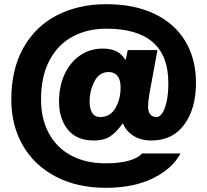

<svg xmlns="http://www.w3.org/2000/svg" viewBox="-20 -733 990 917"><path d="M34 -258Q34 -402 92 -505Q150 -608 253 -660.5Q356 -713 488 -713Q621 -713 717.5 -667Q814 -621 865 -536.5Q916 -452 916 -337Q916 -215 860.5 -138.5Q805 -62 703 -62Q652 -62 616.5 -85Q581 -108 568 -143H566Q537 -103 507.5 -82.5Q478 -62 427 -62Q346 -62 304 -114Q262 -166 262 -248Q262 -322 289 -379.5Q316 -437 363.5 -469Q411 -501 471 -501Q548 -501 577 -449H581L590 -494H732L694 -287Q687 -247 687 -226Q687 -174 729 -174Q741 -174 753.5 -190.5Q766 -207 775 -244Q784 -281 784 -337Q784 -596 488 -596Q396 -596 325.5 -557.5Q255 -519 215.5 -443Q176 -367 176 -258Q176 -166 213 -97Q250 -28 319.5 9.5Q389 47 485 47Q550 47 595 34.5Q640 22 658 0H842Q804 72 711.5 118Q619 164 485 164Q348 164 245.5 110Q143 56 88.5 -39.5Q34 -135 34 -258ZM556 -316Q556 -352 541 -370.5Q526 -389 499 -389Q455 -389 431.5 -345Q408 -301 408 -246Q408 -215 420 -194.5Q432 -174 459 -174Q506 -174 531 -216.5Q556 -259 556 -316Z"/></svg>

Font: Nunito Sans Heavy
Style: Regular
Weight: 400
Designer: Vernon Adams
Foundry: Vernon Adams
Version: Version 2.500